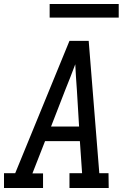

<svg xmlns="http://www.w3.org/2000/svg" viewBox="-30 -939 650 959"><path d="M-10 0V-74H46L317 -735H413L466 -74H512L513 0H317V-74H380L369 -234H195L132 -73H185V0ZM225 -307H365L354 -490Q351 -522 349.5 -554Q348 -586 346 -618Q334 -586 321.5 -554Q309 -522 296 -490ZM218 -851V-919H563V-851Z"/></svg>

Font: Iosevka Plex Etoile
Style: Italic
Weight: 400
Italic angle: -9°
Designer: Belleve Invis
Foundry: Belleve Invis
Version: Version 25.1.1; ttfautohint (v1.8.4)